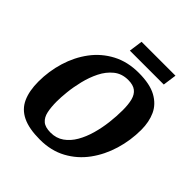

<svg xmlns="http://www.w3.org/2000/svg" viewBox="-208 -897 1045 1045"><g transform="rotate(45 315.0 -374.0)"><path d="M266 10Q182 10 131.5 -14.5Q81 -39 59 -88Q37 -137 37 -208Q37 -288 60 -363.5Q83 -439 127.5 -498.5Q172 -558 238 -593Q304 -628 390 -628Q476 -628 526 -600.5Q576 -573 597.5 -526Q619 -479 619 -418Q619 -337 596 -260.5Q573 -184 528.5 -123Q484 -62 418 -26Q352 10 266 10ZM280 -58Q324 -58 356.5 -81Q389 -104 411 -142Q433 -180 446.5 -227.5Q460 -275 466 -325.5Q472 -376 472 -422Q472 -467 464 -497.5Q456 -528 435.5 -544Q415 -560 377 -560Q328 -560 294 -532.5Q260 -505 238.5 -462Q217 -419 205 -369.5Q193 -320 188.5 -276Q184 -232 184 -203Q184 -158 191 -125.5Q198 -93 218.5 -75.5Q239 -58 280 -58ZM270 -679 281 -758H542L531 -679Z"/></g></svg>

Font: Manuale
Style: Italic
Weight: 400
Italic angle: -11°
Designer: Eduardo Tunni / Pablo Cosgaya
Foundry: Eduardo Tunni / Pablo Cosgaya
Version: Version 1.002